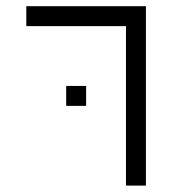

<svg xmlns="http://www.w3.org/2000/svg" viewBox="-20 -582 540 602"><path d="M250 -250V-312.5H187.5V-250ZM375 -500Q375 -500 375 0H437.5V-562.5H62.5V-500Z"/></svg>

Font: Unifont
Style: Regular
Weight: 500
Version: Version 15.1.04